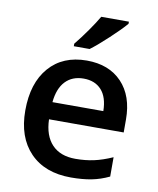

<svg xmlns="http://www.w3.org/2000/svg" viewBox="-86 -833 748 911"><g transform="rotate(10 288.0 -378.0)"><path d="M317.9 9.8Q191.9 9.8 120.8 -63.7Q49.8 -137.2 49.8 -266.1Q49.8 -398.4 115.7 -474.1Q181.6 -549.8 296.9 -549.8Q403.8 -549.8 465.8 -484.9Q527.8 -419.9 527.8 -306.2V-244.1H168Q170.4 -165.5 210.4 -123.3Q250.5 -81.1 323.2 -81.1Q371.1 -81.1 412.4 -90.1Q453.6 -99.1 501 -120.1V-26.9Q459 -6.8 416 1.5Q373 9.8 317.9 9.8ZM296.9 -462.9Q242.2 -462.9 209.2 -428.2Q176.3 -393.6 169.9 -327.1H415Q414.1 -394 382.8 -428.5Q351.6 -462.9 296.9 -462.9ZM223.6 -606V-618.2Q251.5 -652.3 281 -694.3Q310.5 -736.3 327.6 -766.1H460.9V-755.9Q435.5 -726.1 385 -679Q334.5 -631.8 299.8 -606Z"/></g></svg>

Font: f1_44652          
Style: Regular
Weight: 600
Foundry: Ascender Corporation
Version: Version 1.10